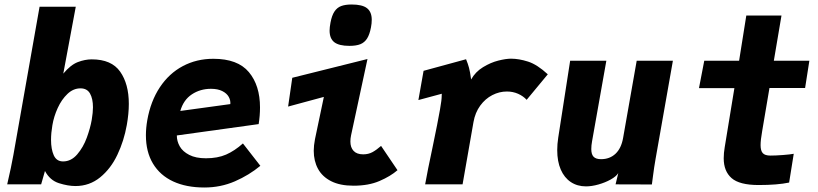

<svg xmlns="http://www.w3.org/2000/svg" viewBox="-20 -820 3640 854"><path d="M180 -59.5 163 0H12Q30.5 -79.5 39.5 -130.5L156 -790H317L261.5 -492.5Q294 -531.5 326 -543.8Q358 -556 388 -556Q476 -556 514.5 -501.2Q553 -446.5 553 -358Q553 -314.5 544 -264Q531.5 -193.5 502.2 -131.8Q473 -70 425.5 -31.2Q378 7.5 315.5 7.5Q282.5 7.5 242.2 -5.2Q202 -18 180 -59.5ZM388 -287Q393.5 -320 393.5 -343Q393.5 -380.5 380.5 -403.8Q367.5 -427 338 -427Q306 -427 280 -402.2Q254 -377.5 236.8 -339.8Q219.5 -302 213 -263Q207 -228 207 -198Q207 -156.5 219.2 -129.2Q231.5 -102 260.5 -102Q296.5 -102 323.5 -133.5Q350.5 -165 366 -207.5Q381.5 -250 388 -287Z M629 -218Q629 -250 635 -285Q650 -370 691 -431.8Q732 -493.5 793.2 -526Q854.5 -558.5 929 -558.5Q1037.5 -558.5 1087 -499.2Q1136.5 -440 1136.5 -342Q1136.5 -305.5 1130.5 -268L766.5 -217.5Q766.5 -192 779.5 -169Q792.5 -146 821.8 -131Q851 -116 896 -116Q948 -116 985.8 -132.5Q1023.5 -149 1060.5 -182L1138 -82.5Q1088 -41 1024.8 -13.5Q961.5 14 889 14Q808.5 14 750.2 -13Q692 -40 660.5 -92.2Q629 -144.5 629 -218ZM918.5 -425Q870.5 -425 833.2 -400.2Q796 -375.5 782 -326.5L1004.5 -357Q1006 -374 997.2 -389.5Q988.5 -405 968.5 -415Q948.5 -425 918.5 -425Z M1375.5 -149.5Q1375.5 -172.5 1381 -201L1420.5 -389L1261.5 -346L1280 -474L1614.5 -557.5L1541.5 -218Q1538.5 -204 1538.5 -190.5Q1538.5 -164 1552.8 -148.8Q1567 -133.5 1595.5 -133.5Q1618.5 -133.5 1636.5 -143.2Q1654.5 -153 1675 -171L1748 -63Q1717 -36 1668.2 -15Q1619.5 6 1552.5 6Q1492.5 6 1453 -14Q1413.5 -34 1394.5 -69Q1375.5 -104 1375.5 -149.5ZM1446 -684Q1446 -698.5 1450 -719.5Q1456 -751.5 1467.8 -769Q1479.5 -786.5 1497.8 -793.2Q1516 -800 1544 -800Q1591.5 -800 1612.5 -783.5Q1633.5 -767 1633.5 -732Q1633.5 -715.5 1630 -698Q1624 -666.5 1612.8 -648.8Q1601.5 -631 1583 -623.5Q1564.5 -616 1534 -616Q1488 -616 1467 -632.2Q1446 -648.5 1446 -684Z M1904 -165Q1927.5 -277.5 1937 -332.5Q1941.5 -360.5 1943 -371Q1944.5 -381.5 1945 -403L1841 -375L1864 -505L2053 -556.5Q2061.5 -536 2066.2 -518.2Q2071 -500.5 2075.5 -466.5Q2094.5 -500.5 2128.5 -521.2Q2162.5 -542 2196.5 -550.5Q2230.5 -559 2253 -559Q2288 -559 2328.8 -546Q2369.5 -533 2416.5 -489.5L2322.5 -376Q2307.5 -392.5 2284.5 -402.8Q2261.5 -413 2234.5 -413Q2201 -413 2169.8 -397Q2138.5 -381 2116 -350.2Q2093.5 -319.5 2086 -277L2037.5 0H1871Q1881.5 -60 1904 -165Z M2458.5 -152.5Q2458.5 -179 2463 -208L2516 -550H2677L2613.5 -192Q2610 -173 2610 -157Q2610 -133.5 2620.2 -122.8Q2630.5 -112 2653.5 -112Q2692 -112 2717.8 -136.2Q2743.5 -160.5 2751.5 -206.5L2812 -550H2973L2896 -113.5Q2889.5 -77 2884.5 -37.5L2879.5 0.5L2718 0L2730 -50Q2720.5 -35 2696.2 -21.5Q2672 -8 2642 0.5Q2612 9 2586.5 9Q2548 9 2519 -10.2Q2490 -29.5 2474.2 -65.8Q2458.5 -102 2458.5 -152.5Z M3199 -116Q3199 -139.5 3203.5 -165.5L3246.5 -428H3089L3112.5 -550H3267.5L3299.5 -751H3456L3422 -550H3580L3561 -428.5H3402.5L3370 -236.5Q3363 -197 3363 -174.5Q3363 -149.5 3372.8 -138.8Q3382.5 -128 3407 -128Q3429.5 -128 3462.5 -130.5Q3495.5 -133 3510.5 -136L3490 -8Q3438 3 3354.5 3Q3269 3 3234 -27.8Q3199 -58.5 3199 -116Z"/></svg>

Font: JuliaMono Black
Style: Italic
Weight: 900
Italic angle: -9°
Monospace: yes
Designer: cormullion
Foundry: corm
Version: Version 0.057; ttfautohint (v1.8.4)